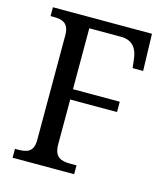

<svg xmlns="http://www.w3.org/2000/svg" viewBox="-108 -797 762 880"><g transform="rotate(15 273.5 -357.0)"><path d="M34 0H326V-42H296C253 -42 220 -52 220 -113V-326H442V-375H220V-664H371C427 -664 449 -627 454 -582L459 -539H509L504 -714H34V-672H49C89 -672 122 -663 122 -605V-108C122 -50 90 -42 47 -42H34Z"/></g></svg>

Font: Noto Serif Ethiopic SemiCondensed
Style: Regular
Weight: 400
Width: 4
Designer: Monotype Design Team
Foundry: Monotype Imaging Inc.
Version: Version 2.102